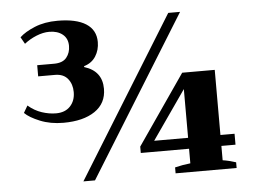

<svg xmlns="http://www.w3.org/2000/svg" viewBox="-51 -775 1123 840"><g transform="rotate(-5 511.0 -355.0)"><path d="M49 -321 67 -352Q95 -328 127 -317.5Q159 -307 189 -307Q229 -307 251.5 -331Q274 -355 274 -393Q274 -428 255 -451.5Q236 -475 199 -475H125V-524H199Q237 -524 254 -545Q271 -566 271 -596Q271 -629 248.5 -647Q226 -665 190 -665Q163 -665 133.5 -653Q104 -641 80 -622L63 -652Q86 -674 129.5 -692Q173 -710 230 -710Q312 -710 355 -682.5Q398 -655 398 -602Q398 -567 380.5 -539.5Q363 -512 329 -502V-498Q407 -474 407 -396Q407 -332 356 -297.5Q305 -263 218 -263Q161 -263 115.5 -281.5Q70 -300 49 -321ZM716 -702H768L333 0H282ZM687 -26Q719 -34 755 -38V-102H543V-130L754 -436H897V-150H959V-102H897V-39Q920 -36 955 -25V0H687ZM755 -150V-364L606 -150Z"/></g></svg>

Font: Trirong Bold
Style: Regular
Weight: 700
Designer: Katatrad Team
Foundry: CadsonDemak
Version: Version 1.000